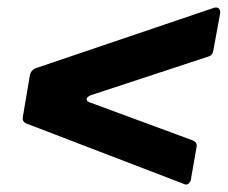

<svg xmlns="http://www.w3.org/2000/svg" viewBox="-20 -602 607 512"><path d="M550 -581Q552 -582 556 -582Q562 -582 565 -577.5Q568 -573 567 -566L549 -468Q547 -454 535 -451L222 -348Q211 -343 211 -338Q211 -331 222 -328L493 -228Q507 -223 504 -209L489 -123Q487 -115 481.5 -111.5Q476 -108 469 -112L52 -272Q38 -277 41 -291L60 -403Q63 -415 75 -420Z"/></svg>

Font: Open Sauce Two
Style: Bold Italic
Weight: 700
Italic angle: -10°
Designer: Alfredo Marco Pradil
Foundry: Creative Sauce Fz LLC
Version: Version 1.477